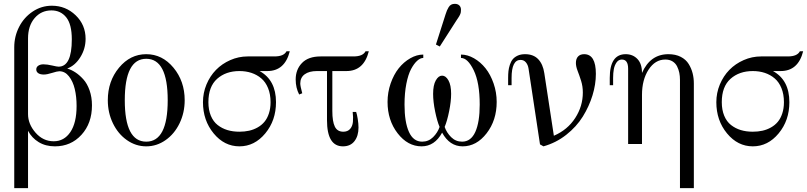

<svg xmlns="http://www.w3.org/2000/svg" viewBox="-20 -750 4203 1000"><path d="M250 -720.2Q322.3 -720.2 374 -670.4Q425.8 -620.6 425.8 -547.9Q425.8 -496.1 398.4 -452.1Q371.1 -408.2 330.1 -393.1Q351.6 -386.7 372.3 -373.3Q393.1 -359.9 413.6 -337.4Q434.1 -314.9 446.5 -279.5Q459 -244.1 459 -201.2Q459 -107.9 404.3 -47.9Q349.6 12.2 266.1 12.2Q217.3 12.2 181.4 -9.8Q145.5 -31.7 126 -68.8V230H54.2V-503.9Q54.2 -560.5 79.6 -610.1Q105 -659.7 150.4 -689.9Q195.8 -720.2 250 -720.2ZM248 -695.8Q194.8 -695.8 160.4 -655.8Q126 -615.7 126 -549.8V-155.8Q126 -104 165 -59.1Q204.1 -14.2 259.8 -14.2Q314 -14.2 346.4 -62Q378.9 -109.9 378.9 -198.2Q378.9 -246.6 369.4 -286.4Q359.9 -326.2 339.1 -352.5Q318.4 -378.9 289.1 -378.9Q278.3 -378.9 251.7 -370.4Q225.1 -361.8 208 -361.8Q189.5 -361.8 179.2 -368.9Q168.9 -376 168.9 -388.2Q168.9 -400.9 179.7 -408Q190.4 -415 206.1 -415Q225.6 -415 251.2 -408.9Q276.9 -402.8 285.2 -402.8Q354 -402.8 354 -544.9Q354 -623.5 325 -659.7Q295.9 -695.8 248 -695.8Z M853.5 -228Q853.5 -443.8 741.7 -443.8Q629.9 -443.8 629.9 -228Q629.9 -12.2 741.7 -12.2Q853.5 -12.2 853.5 -228ZM941.9 -228Q941.9 -163.1 915.3 -107.9Q888.7 -52.7 842.5 -20.3Q796.4 12.2 741.7 12.2Q687 12.2 640.9 -20.3Q594.7 -52.7 568.1 -107.9Q541.5 -163.1 541.5 -228Q541.5 -327.1 599.9 -397.5Q658.2 -467.8 741.7 -467.8Q825.2 -467.8 883.5 -397.5Q941.9 -327.1 941.9 -228Z M1489.3 -482.9Q1463.4 -379.9 1372.1 -379.9H1332Q1417.5 -333 1417.5 -217.8Q1417.5 -122.6 1361.6 -55.2Q1305.7 12.2 1227.1 12.2Q1148.4 12.2 1092.8 -55.2Q1037.1 -122.6 1037.1 -217.8Q1037.1 -266.1 1055.4 -310.1Q1073.7 -354 1105 -386Q1136.2 -418 1179.4 -437Q1222.7 -456.1 1270 -456.1H1409.2Q1458.5 -456.1 1472.2 -482.9ZM1227.1 -379.9Q1156.2 -379.9 1110.8 -339.4Q1065.4 -298.8 1065.4 -217.8Q1065.4 -177.7 1078.1 -147.2Q1090.8 -116.7 1113.5 -98.9Q1136.2 -81.1 1164.6 -72.5Q1192.9 -64 1227.1 -64Q1253.9 -64 1277.6 -69.3Q1301.3 -74.7 1322 -86.4Q1342.8 -98.1 1357.4 -115.7Q1372.1 -133.3 1380.6 -159.4Q1389.2 -185.5 1389.2 -217.8Q1389.2 -259.3 1376.2 -291Q1363.3 -322.8 1340.8 -341.8Q1318.4 -360.8 1289.6 -370.4Q1260.7 -379.9 1227.1 -379.9Z M1900.9 -482.9Q1875 -379.9 1784.2 -379.9H1710.9V-171.9Q1710.9 -117.2 1723.9 -90.6Q1736.8 -64 1768.1 -64Q1790.5 -64 1803.2 -78.1Q1815.9 -92.3 1818.1 -115.2Q1820.3 -138.2 1816.9 -167H1835Q1839.4 -154.3 1843.3 -129.9Q1847.2 -105.5 1847.2 -85.9Q1847.2 -42 1826.2 -14.9Q1805.2 12.2 1766.1 12.2Q1683.1 12.2 1683.1 -124V-379.9H1630.9Q1589.8 -379.9 1566.9 -363Q1543.9 -346.2 1543.9 -314.9Q1543.9 -302.2 1554.2 -264.2L1538.1 -257.8Q1520 -293 1520 -335.9Q1520 -388.2 1553 -422.1Q1585.9 -456.1 1649.9 -456.1H1820.8Q1870.1 -456.1 1883.8 -482.9Z M2282.7 -59.1Q2243.7 12.2 2175.8 12.2Q2103.5 12.2 2051 -55.7Q1998.5 -123.5 1998.5 -219.2Q1998.5 -269 2014.6 -315.4Q2030.8 -361.8 2056.6 -394.3Q2082.5 -426.8 2116.5 -446.3Q2150.4 -465.8 2184.6 -465.8V-448.2Q2168.9 -448.2 2152.6 -433.3Q2136.2 -418.5 2121.1 -390.4Q2106 -362.3 2096.4 -313.7Q2086.9 -265.1 2086.9 -205.1Q2086.9 -113.8 2109.9 -63Q2132.8 -12.2 2178.7 -12.2Q2211.9 -12.2 2235.6 -35.6Q2259.3 -59.1 2269.5 -88.9Q2256.8 -118.2 2246.3 -169.4Q2235.8 -220.7 2235.8 -261.2Q2235.8 -306.6 2249.8 -331.3Q2263.7 -356 2282.7 -356Q2301.8 -356 2315.7 -331.3Q2329.6 -306.6 2329.6 -261.2Q2329.6 -221.7 2319.3 -170.9Q2309.1 -120.1 2295.9 -88.9Q2306.2 -59.1 2329.8 -35.6Q2353.5 -12.2 2386.7 -12.2Q2432.6 -12.2 2455.6 -63Q2478.5 -113.8 2478.5 -205.1Q2478.5 -319.8 2447.3 -384Q2416 -448.2 2380.9 -448.2V-465.8Q2415 -465.8 2449 -446.3Q2482.9 -426.8 2508.8 -394.3Q2534.7 -361.8 2550.8 -315.4Q2566.9 -269 2566.9 -219.2Q2566.9 -123.5 2514.4 -55.7Q2461.9 12.2 2389.6 12.2Q2321.8 12.2 2282.7 -59.1ZM2250.5 -518.1 2300.8 -675.8Q2305.2 -689 2308.1 -696Q2311 -703.1 2316.7 -712.4Q2322.3 -721.7 2330.1 -725.8Q2337.9 -730 2348.6 -730Q2363.8 -730 2372.3 -721.7Q2380.9 -713.4 2380.9 -699.2Q2380.9 -692.4 2380.1 -686.8Q2379.4 -681.2 2376.5 -675Q2373.5 -668.9 2372.3 -666.5Q2371.1 -664.1 2365.7 -656Q2360.4 -647.9 2358.9 -646L2270.5 -507.8Z M2644.5 -306.2H2626.5V-344.2Q2626.5 -363.8 2628.2 -379.6Q2629.9 -395.5 2635.5 -412.6Q2641.1 -429.7 2650.4 -441.2Q2659.7 -452.6 2676 -460.2Q2692.4 -467.8 2714.8 -467.8Q2758.3 -467.8 2783.2 -441.7Q2808.1 -415.5 2814.9 -369.1L2864.7 -43Q2936 -73.7 2975.8 -135.3Q3015.6 -196.8 3015.6 -268.1Q3015.6 -300.3 3006.6 -328.9Q2997.6 -357.4 2988.5 -380.6Q2979.5 -403.8 2979.5 -421.9Q2979.5 -443.8 2990.7 -455.8Q3002 -467.8 3022.5 -467.8Q3083.5 -467.8 3083.5 -365.2Q3083.5 -310.5 3065.9 -253.2Q3048.3 -195.8 3015.4 -142.8Q2982.4 -89.8 2929.2 -47.9Q2876 -5.9 2810.5 12.2L2792.5 2L2732.9 -392.1Q2730 -412.1 2719.2 -425Q2708.5 -438 2690.9 -438Q2644.5 -438 2644.5 -344.2Z M3323.7 -370.1Q3366.7 -467.8 3461.4 -467.8Q3498.5 -467.8 3525.6 -453.9Q3552.7 -439.9 3566.9 -416.7Q3581.1 -393.6 3587.4 -368.4Q3593.8 -343.3 3593.8 -314.9V230H3521.5V-334Q3521.5 -353.5 3518.1 -370.6Q3514.6 -387.7 3506.6 -404.1Q3498.5 -420.4 3482.9 -430.2Q3467.3 -439.9 3445.3 -439.9Q3392.1 -439.9 3357.9 -387.2Q3323.7 -334.5 3323.7 -255.9V0H3251.5V-392.1Q3251.5 -439.9 3218.8 -439.9Q3201.7 -439.9 3191.2 -424.8Q3180.7 -409.7 3177 -389.6Q3173.3 -369.6 3173.3 -344.2V-306.2H3155.8V-344.2Q3155.8 -467.8 3238.8 -467.8Q3275.9 -467.8 3299.8 -442.9Q3323.7 -418 3323.7 -370.1Z M4163.1 -482.9Q4137.2 -379.9 4045.9 -379.9H4005.9Q4091.3 -333 4091.3 -217.8Q4091.3 -122.6 4035.4 -55.2Q3979.5 12.2 3900.9 12.2Q3822.3 12.2 3766.6 -55.2Q3710.9 -122.6 3710.9 -217.8Q3710.9 -266.1 3729.2 -310.1Q3747.6 -354 3778.8 -386Q3810.1 -418 3853.3 -437Q3896.5 -456.1 3943.8 -456.1H4083Q4132.3 -456.1 4146 -482.9ZM3900.9 -379.9Q3830.1 -379.9 3784.7 -339.4Q3739.3 -298.8 3739.3 -217.8Q3739.3 -177.7 3752 -147.2Q3764.6 -116.7 3787.4 -98.9Q3810.1 -81.1 3838.4 -72.5Q3866.7 -64 3900.9 -64Q3927.7 -64 3951.4 -69.3Q3975.1 -74.7 3995.8 -86.4Q4016.6 -98.1 4031.2 -115.7Q4045.9 -133.3 4054.4 -159.4Q4063 -185.5 4063 -217.8Q4063 -259.3 4050 -291Q4037.1 -322.8 4014.6 -341.8Q3992.2 -360.8 3963.4 -370.4Q3934.6 -379.9 3900.9 -379.9Z"/></svg>

Font: Flanker Steampunk
Style: Regular
Weight: 400
Designer: Alexey Kryukov, Leonardo Di Lena
Foundry: Alexey Kryukov, Leonardo Di Lena
Version: 1.210